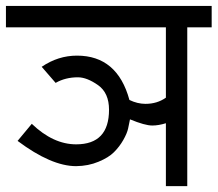

<svg xmlns="http://www.w3.org/2000/svg" viewBox="-30 -633 740 653"><path d="M111.8 -405.8Q167.5 -443.8 231.9 -443.8Q369.1 -443.8 410.2 -293Q437.5 -279.8 464.8 -279.8Q504.4 -279.8 534.2 -300.8V-540H-9.8V-612.8H689.9V-540H606.9V0H534.2V-213.9Q509.3 -206.1 487.8 -206.1Q462.9 -206.1 412.1 -227.1Q411.1 -221.2 405.8 -196.3Q402.3 -179.7 389.2 -156.7Q376.5 -134.3 357.4 -115.2Q339.4 -97.2 305.2 -83Q270.5 -68.4 229 -67.9Q144.5 -67.9 29.8 -153.8L78.1 -211.9Q150.9 -142.1 229 -142.1Q340.8 -142.1 340.8 -259.8Q340.8 -316.9 303.7 -343.3Q265.6 -370.1 234.9 -370.1Q192.4 -370.1 159.2 -351.1Z"/></svg>

Font: Miedinger*
Style: Book
Weight: 400
Version: Version 001.000